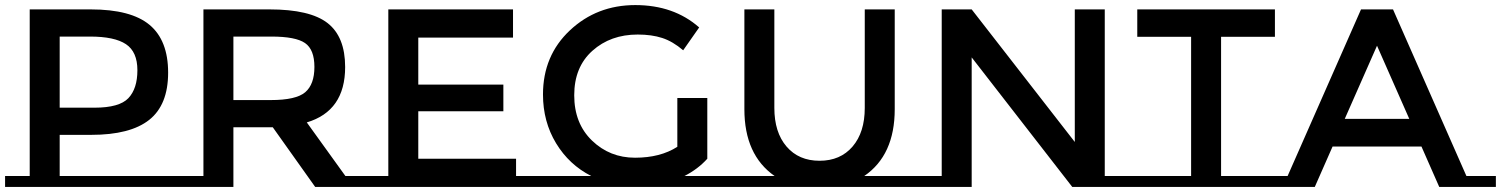

<svg xmlns="http://www.w3.org/2000/svg" viewBox="-20 -736 5910 756"><path d="M684 -43V0H0V-43H97V-699H337Q496 -699 569 -638Q642 -577 642 -450Q642 -323 567.5 -264Q493 -205 339 -205H215V-43ZM335 -592H215V-312H352Q450 -312 485.5 -349.5Q521 -387 521 -459.5Q521 -532 476 -562Q431 -592 335 -592Z M1437 -43V0H1221L1054 -235H899V0H684V-43H781V-699H1041Q1201 -699 1270 -645Q1339 -591 1339 -472Q1339 -299 1188 -254L1340 -43ZM1049 -592H899V-342H1046Q1146 -342 1182 -373Q1218 -404 1218 -472.5Q1218 -541 1181 -566.5Q1144 -592 1049 -592Z M1509 -43V-699H2000V-588H1627V-403H1962V-298H1627V-111H2012V-43H2109V0H1412V-43Z M2823 -43V0H2066V-43H2308Q2221 -87 2169.5 -172Q2118 -257 2118 -364Q2118 -517 2224 -616.5Q2330 -716 2481.5 -716Q2633 -716 2733 -628L2670 -538Q2629 -573 2587.5 -586.5Q2546 -600 2491 -600Q2384 -600 2312.5 -536Q2241 -472 2241 -361Q2241 -250 2311 -182.5Q2381 -115 2480.5 -115Q2580 -115 2647 -158V-350H2765V-111Q2728 -70 2675 -43Z M3591 -43V0H2823V-43H3030Q2911 -126 2911 -306V-699H3029V-311Q3029 -215 3077 -159Q3125 -103 3207 -103Q3289 -103 3337 -159Q3385 -215 3385 -311V-699H3503V-306Q3503 -125 3383 -43Z M3688 -43V-699H3806L4212 -177V-699H4330V-43H4427V0H4202L3806 -510V0H3591V-43Z M5031 -43V0H4427V-43H4670V-591H4458V-699H5000V-591H4788V-43Z M5870 -43V0H5647L5577 -159H5227L5157 0H4934V-43H5050L5339 -699H5465L5754 -43ZM5529 -268 5402 -556 5275 -268Z"/></svg>

Font: Montserrat Subrayada
Style: Regular
Weight: 400
Designer: Julieta Ulanovsky
Foundry: Julieta Ulanovsky
Version: Version 2.001